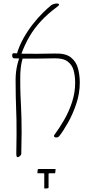

<svg xmlns="http://www.w3.org/2000/svg" viewBox="-20 -904 528 1119"><path d="M324 -109Q320 -105 314 -103.5Q308 -102 302.5 -103.5Q297 -105 295 -109Q293 -113 297 -118Q326 -157 354 -205.5Q382 -254 400 -309Q418 -364 418 -422Q418 -461 409 -494Q400 -527 373 -546.5Q346 -566 292 -564Q236 -563 193.5 -562.5Q151 -562 120 -562.5Q89 -563 64 -564Q60 -564 57.5 -565.5Q55 -567 53.5 -569.5Q52 -572 51.5 -574.5Q51 -577 51 -580Q51 -586 53 -590Q55 -594 58 -594Q80 -592 114 -591Q148 -590 194.5 -590.5Q241 -591 300 -592Q362 -594 393 -569.5Q424 -545 434.5 -505.5Q445 -466 445 -423Q445 -360 424.5 -299Q404 -238 376 -188.5Q348 -139 324 -109ZM83 12Q80 12 77.5 8.5Q75 5 75 -7Q76 -75 76.5 -122.5Q77 -170 76 -205Q75 -240 74 -271Q73 -302 72 -338Q71 -374 71 -424Q70 -468 76.5 -505Q83 -542 96 -575H116Q105 -544 101 -509Q97 -474 98 -433Q98 -384 99.5 -349.5Q101 -315 102.5 -283.5Q104 -252 105 -216.5Q106 -181 106 -131Q106 -81 104 -8Q104 -3 100 1.5Q96 6 91.5 9Q87 12 83 12ZM103 -586 78 -589Q92 -637 117 -681.5Q142 -726 172 -764Q202 -802 230.5 -830Q259 -858 278 -873Q285 -878 293 -880.5Q301 -883 308.5 -883.5Q316 -884 320.5 -882Q325 -880 324 -875.5Q323 -871 314 -865Q261 -826 221 -783.5Q181 -741 152.5 -692.5Q124 -644 103 -586ZM242 195Q238 195 238 192V110Q238 106 234 106H201Q198 106 198 102L200 85Q200 81 204 81H301Q304 81 304 85L302 102Q302 106 298 106H267Q263 106 263 110V189Q263 193 259 193Z"/></svg>

Font: Noto Rashi Hebrew Thin
Style: Regular
Weight: 250
Version: Version 1.006